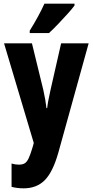

<svg xmlns="http://www.w3.org/2000/svg" viewBox="-20 -786 506 1046"><path d="M2 -550H154L216 -296Q222 -270 226.5 -243.5Q231 -217 233 -197H237Q239 -216 243.5 -239.5Q248 -263 255 -295L313 -550H463L298 45Q268 151 224 195.5Q180 240 109 240Q91 240 75 238Q59 236 43 232V105Q63 111 83 111Q103 111 115 103.5Q127 96 136.5 75.5Q146 55 158 15L164 -7ZM386 -756Q373 -738 349 -711.5Q325 -685 298 -656.5Q271 -628 247 -606H142V-619Q167 -659 187 -696Q207 -733 222 -766H386Z"/></svg>

Font: Noto Sans Lao ExtraCondensed ExtraBold
Style: Regular
Weight: 800
Width: 2
Designer: Monotype Design Team
Foundry: Monotype Imaging Inc.
Version: Version 2.003; ttfautohint (v1.8.4.7-5d5b)